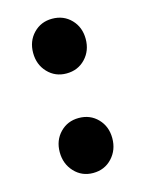

<svg xmlns="http://www.w3.org/2000/svg" viewBox="-94 -622 525 695"><g transform="rotate(-15 169.0 -275.0)"><path d="M169 -359Q127 -359 99 -388.5Q71 -418 71 -462Q71 -506 99 -535Q127 -564 169 -564Q212 -564 240 -535Q268 -506 268 -462Q268 -418 240 -388.5Q212 -359 169 -359ZM169 14Q127 14 99 -16Q71 -46 71 -90Q71 -134 99 -163Q127 -192 169 -192Q212 -192 240 -163Q268 -134 268 -90Q268 -46 240 -16Q212 14 169 14Z"/></g></svg>

Font: Noto Sans SC Thin ExtraBold
Style: Regular
Weight: 800
Version: Version 2.004-H2;hotconv 1.0.118;makeotfexe 2.5.65603